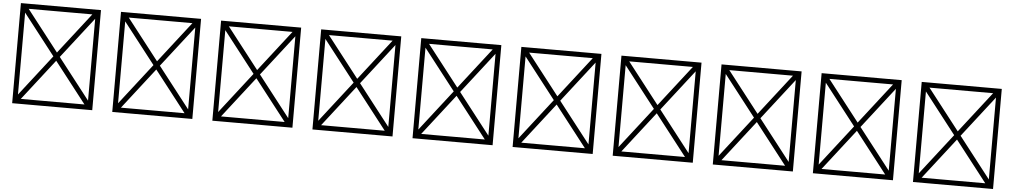

<svg xmlns="http://www.w3.org/2000/svg" viewBox="-46 -1336 10092 1911"><g transform="rotate(5 5000.0 -380.0)"><path d="M100 120H900V-880H100ZM500 -421 182 -830H818ZM532 -380 850 -789V29ZM182 70 500 -339 818 70ZM150 -789 468 -380 150 29Z M1100 120H1900V-880H1100ZM1500 -421 1182 -830H1818ZM1532 -380 1850 -789V29ZM1182 70 1500 -339 1818 70ZM1150 -789 1468 -380 1150 29Z M2100 120H2900V-880H2100ZM2500 -421 2182 -830H2818ZM2532 -380 2850 -789V29ZM2182 70 2500 -339 2818 70ZM2150 -789 2468 -380 2150 29Z M3100 120H3900V-880H3100ZM3500 -421 3182 -830H3818ZM3532 -380 3850 -789V29ZM3182 70 3500 -339 3818 70ZM3150 -789 3468 -380 3150 29Z M4100 120H4900V-880H4100ZM4500 -421 4182 -830H4818ZM4532 -380 4850 -789V29ZM4182 70 4500 -339 4818 70ZM4150 -789 4468 -380 4150 29Z M5100 120H5900V-880H5100ZM5500 -421 5182 -830H5818ZM5532 -380 5850 -789V29ZM5182 70 5500 -339 5818 70ZM5150 -789 5468 -380 5150 29Z M6100 120H6900V-880H6100ZM6500 -421 6182 -830H6818ZM6532 -380 6850 -789V29ZM6182 70 6500 -339 6818 70ZM6150 -789 6468 -380 6150 29Z M7100 120H7900V-880H7100ZM7500 -421 7182 -830H7818ZM7532 -380 7850 -789V29ZM7182 70 7500 -339 7818 70ZM7150 -789 7468 -380 7150 29Z M8100 120H8900V-880H8100ZM8500 -421 8182 -830H8818ZM8532 -380 8850 -789V29ZM8182 70 8500 -339 8818 70ZM8150 -789 8468 -380 8150 29Z M9100 120H9900V-880H9100ZM9500 -421 9182 -830H9818ZM9532 -380 9850 -789V29ZM9182 70 9500 -339 9818 70ZM9150 -789 9468 -380 9150 29Z"/></g></svg>

Font: Adobe NotDef
Style: Regular
Weight: 400
Monospace: yes
Foundry: Adobe Systems Incorporated
Version: Version 1.000;PS 1;hotconv 1.0.98;makeotf.lib2.5.65220